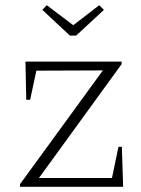

<svg xmlns="http://www.w3.org/2000/svg" viewBox="-20 -719 542 739"><path d="M57 0V-10L376 -448L120 -447L96 -335H81L78 -482H448V-472L130 -34H411L436 -154H449L454 0ZM249 -582 143 -681 160 -699 262 -622 362 -699 380 -681 273 -582Z"/></svg>

Font: Piazzolla Thin Thin
Style: Regular
Weight: 250
Version: Version 2.005